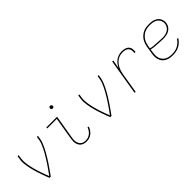

<svg xmlns="http://www.w3.org/2000/svg" viewBox="158 -1691 2683 2683"><g transform="rotate(-45 1500.0 -349.5)"><path d="M232 0Q220 -28 209.5 -56.5Q199 -85 189 -113.5Q179 -142 169.5 -171.5Q160 -201 151.5 -230.5Q143 -260 136.5 -290Q130 -320 125 -350.5Q120 -381 118 -413Q116 -445 122 -477L130 -530H151L143 -477Q138 -446 139.5 -415.5Q141 -385 145.5 -356Q150 -327 156.5 -298Q163 -269 170.5 -240.5Q178 -212 187 -184.5Q196 -157 205.5 -129.5Q215 -102 225 -74.5Q235 -47 246 -20Q265 -47 284.5 -74Q304 -101 323 -128.5Q342 -156 360 -184Q378 -212 395.5 -240.5Q413 -269 429 -297.5Q445 -326 459.5 -355.5Q474 -385 486 -415.5Q498 -446 503 -477L512 -530H532L524 -477Q518 -444 506 -412.5Q494 -381 479 -350.5Q464 -320 447 -290Q430 -260 412 -230Q394 -200 375 -171Q356 -142 336.5 -113.5Q317 -85 296.5 -56.5Q276 -28 256 0Z M959 8Q936 8 914 2.5Q892 -3 874.5 -15.5Q857 -28 846 -47Q835 -66 830 -87.5Q825 -109 826 -132.5Q827 -156 831 -179L886 -511H698V-530H910L851 -176Q848 -156 847 -135.5Q846 -115 850 -96.5Q854 -78 863 -61Q872 -44 886.5 -32.5Q901 -21 920 -16Q939 -11 959 -11Q983 -11 1007 -18.5Q1031 -26 1051 -42.5Q1071 -59 1085 -80.5Q1099 -102 1107 -125L1126 -119Q1117 -92 1101 -68Q1085 -44 1062.5 -26Q1040 -8 1013 0Q986 8 959 8ZM949 -654Q943 -654 937 -656Q931 -658 927.5 -663Q924 -668 923 -674Q922 -680 923 -686Q924 -691 926.5 -695Q929 -699 932.5 -701.5Q936 -704 940.5 -705.5Q945 -707 949 -707Q956 -707 961.5 -704.5Q967 -702 970.5 -697Q974 -692 975 -686Q976 -680 975 -674Q975 -669 972.5 -665Q970 -661 966 -658.5Q962 -656 958 -655Q954 -654 949 -654Z M1432 0Q1420 -28 1409.5 -56.5Q1399 -85 1389 -113.5Q1379 -142 1369.5 -171.5Q1360 -201 1351.5 -230.5Q1343 -260 1336.5 -290Q1330 -320 1325 -350.5Q1320 -381 1318 -413Q1316 -445 1322 -477L1330 -530H1351L1343 -477Q1338 -446 1339.5 -415.5Q1341 -385 1345.5 -356Q1350 -327 1356.5 -298Q1363 -269 1370.5 -240.5Q1378 -212 1387 -184.5Q1396 -157 1405.5 -129.5Q1415 -102 1425 -74.5Q1435 -47 1446 -20Q1465 -47 1484.5 -74Q1504 -101 1523 -128.5Q1542 -156 1560 -184Q1578 -212 1595.5 -240.5Q1613 -269 1629 -297.5Q1645 -326 1659.5 -355.5Q1674 -385 1686 -415.5Q1698 -446 1703 -477L1712 -530H1732L1724 -477Q1718 -444 1706 -412.5Q1694 -381 1679 -350.5Q1664 -320 1647 -290Q1630 -260 1612 -230Q1594 -200 1575 -171Q1556 -142 1536.5 -113.5Q1517 -85 1496.5 -56.5Q1476 -28 1456 0Z M1912 0 2000 -530H2021L2000 -406Q2014 -434 2033.5 -459.5Q2053 -485 2079 -503Q2105 -521 2135 -529.5Q2165 -538 2194 -538Q2224 -538 2253 -530.5Q2282 -523 2301.5 -503Q2321 -483 2325.5 -453.5Q2330 -424 2325 -394H2304Q2308 -420 2304.5 -445.5Q2301 -471 2285 -488.5Q2269 -506 2244.5 -512.5Q2220 -519 2194 -519Q2167 -519 2139.5 -512Q2112 -505 2088 -488.5Q2064 -472 2045.5 -449Q2027 -426 2014 -400.5Q2001 -375 1993.5 -348Q1986 -321 1981 -294L1933 0Z M2664 8Q2641 8 2618 5Q2595 2 2574.5 -5Q2554 -12 2535.5 -24Q2517 -36 2503.5 -52.5Q2490 -69 2481.5 -89.5Q2473 -110 2469 -132Q2465 -154 2466.5 -177Q2468 -200 2472 -223L2490 -333Q2495 -361 2504.5 -388.5Q2514 -416 2530.5 -441Q2547 -466 2570.5 -485.5Q2594 -505 2621 -517.5Q2648 -530 2676.5 -534Q2705 -538 2733 -538Q2758 -538 2782.5 -534.5Q2807 -531 2828.5 -522.5Q2850 -514 2868.5 -500Q2887 -486 2898.5 -465.5Q2910 -445 2914.5 -421Q2919 -397 2915 -373Q2912 -354 2903 -335Q2894 -316 2879.5 -301Q2865 -286 2847 -275.5Q2829 -265 2810 -259.5Q2791 -254 2771 -251.5Q2751 -249 2732 -249Q2702 -249 2673 -251.5Q2644 -254 2615 -255Q2586 -256 2557 -259Q2528 -262 2500 -269L2492 -220Q2488 -193 2488 -165Q2488 -137 2496 -112Q2504 -87 2520.5 -66.5Q2537 -46 2559.5 -33.5Q2582 -21 2609 -16Q2636 -11 2664 -11Q2692 -11 2721 -16Q2750 -21 2777 -34.5Q2804 -48 2827 -69.5Q2850 -91 2866 -117L2884 -108Q2867 -80 2842 -56.5Q2817 -33 2787.5 -18.5Q2758 -4 2726.5 2Q2695 8 2664 8ZM2735 -267Q2752 -267 2769 -269Q2786 -271 2803 -276.5Q2820 -282 2835.5 -291Q2851 -300 2863.5 -313.5Q2876 -327 2884 -343Q2892 -359 2895 -376Q2898 -397 2894 -418Q2890 -439 2879.5 -456.5Q2869 -474 2852.5 -486.5Q2836 -499 2817 -506Q2798 -513 2776.5 -516Q2755 -519 2733 -519Q2708 -519 2681.5 -515Q2655 -511 2630 -500Q2605 -489 2584 -470.5Q2563 -452 2547.5 -429.5Q2532 -407 2523.5 -381.5Q2515 -356 2510 -330L2503 -288Q2531 -280 2560 -277Q2589 -274 2618 -273.5Q2647 -273 2676 -270Q2705 -267 2735 -267Z"/></g></svg>

Font: Iosevka Curly Thin Extended
Style: Italic
Weight: 100
Width: 7
Italic angle: -9°
Monospace: yes
Designer: Belleve Invis
Foundry: Belleve Invis
Version: Version 11.1.0; ttfautohint (v1.8.3)